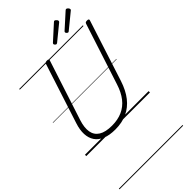

<svg xmlns="http://www.w3.org/2000/svg" viewBox="-496 -1401 2043 2043"><g transform="rotate(-45 525.0 -379.5)"><path d="M420 19Q332 19 273 -5.5Q214 -30 183.5 -75Q153 -120 150 -183Q147 -246 172 -322L390 -996Q393 -1006 400 -1010.5Q407 -1015 423 -1015Q437 -1015 443.5 -1010Q450 -1005 446 -995L225 -316Q197 -229 207.5 -166Q218 -103 271.5 -69Q325 -35 423 -35Q511 -35 578.5 -65Q646 -95 694 -156Q742 -217 771 -309L994 -996Q997 -1006 1003.5 -1010.5Q1010 -1015 1026 -1015Q1055 -1015 1049 -995L826 -305Q791 -197 734.5 -125Q678 -53 599.5 -17Q521 19 420 19ZM619 -1066Q612 -1066 603.5 -1074.5Q595 -1083 595 -1090Q595 -1093 596 -1096Q597 -1099 601 -1103L763 -1250Q768 -1253 770.5 -1256Q773 -1259 778 -1259Q784 -1259 791.5 -1253.5Q799 -1248 804.5 -1240.5Q810 -1233 810 -1226Q810 -1222 809 -1218.5Q808 -1215 803 -1211L634 -1073Q629 -1070 626 -1068Q623 -1066 619 -1066ZM796 -1066Q788 -1066 779.5 -1074.5Q771 -1083 771 -1090Q771 -1093 771.5 -1096Q772 -1099 776 -1103L939 -1250Q943 -1253 946.5 -1256Q950 -1259 954 -1259Q961 -1259 968.5 -1253.5Q976 -1248 981 -1240.5Q986 -1233 986 -1226Q986 -1222 985 -1218.5Q984 -1215 978 -1211L809 -1073Q805 -1070 802 -1068Q799 -1066 796 -1066ZM0 490H958V500H0ZM0 -20H958V0H0ZM0 -505H958V-500H0ZM0 -1010H958V-1000H0Z"/></g></svg>

Font: Playwrite MX Guides
Style: Regular
Weight: 400
Designer: Veronika Burian, José Scaglione
Foundry: TypeTogether
Version: Version 1.003